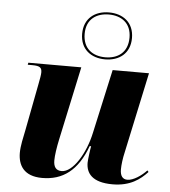

<svg xmlns="http://www.w3.org/2000/svg" viewBox="-56 -861 814 921"><g transform="rotate(5 351.0 -400.0)"><path d="M432 -584C499 -584 552 -622 552 -697C552 -772 499 -810 432 -810C365 -810 312 -772 312 -697C312 -622 365 -584 432 -584ZM432 -594C373 -594 324 -625 324 -698C324 -769 373 -800 432 -800C491 -800 540 -769 540 -698C540 -625 491 -594 432 -594ZM520 10C605 10 653 -27 687 -64L681 -71C657 -45 618 -18 589 -18C566 -18 554 -34 554 -65C554 -86 558 -119 565 -148L648 -536H473L405 -228C384 -129 326 -32 271 -32C244 -32 232 -49 232 -80C232 -104 238 -144 246 -181L322 -536H67L65 -526H87C125 -526 133 -517 133 -495C133 -484 130 -466 124 -436L81 -212C74 -178 64 -135 64 -102C64 -43 92 9 181 9C279 9 351 -42 395 -163H402C399 -151 392 -96 392 -83C392 -33 421 10 520 10Z"/></g></svg>

Font: Noto Serif Display ExtraBold
Style: Italic
Weight: 800
Italic angle: -12°
Designer: Monotype Design Team
Foundry: Monotype Imaging Inc.
Version: Version 2.009